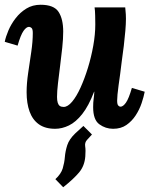

<svg xmlns="http://www.w3.org/2000/svg" viewBox="-21 -531 639 808"><path d="M245 257 212 223Q236 201 243 177.5Q250 154 252 129.5Q254 105 262 80Q270 55 296 30L330 -1L366 35L345 58Q335 69 337.5 85Q340 101 338 127Q335 167 312 194.5Q289 222 245 257ZM211 11Q169 11 142.5 -8Q116 -27 103.5 -61.5Q91 -96 91 -143Q91 -180 97.5 -224Q104 -268 110.5 -312Q117 -356 117 -392Q117 -409 111.5 -413.5Q106 -418 101 -418Q90 -418 78 -401Q66 -384 53 -339L-1 -355Q3 -376 14.5 -403Q26 -430 45 -454.5Q64 -479 90 -495Q116 -511 150 -511Q206 -511 225.5 -481Q245 -451 245 -398Q245 -368 241 -330.5Q237 -293 232 -254Q227 -215 223 -180.5Q219 -146 219 -123Q219 -108 222 -98.5Q225 -89 231 -85Q237 -81 247 -81Q264 -81 282.5 -103Q301 -125 318 -162.5Q335 -200 349 -245.5Q363 -291 371.5 -338.5Q380 -386 380 -428Q380 -442 379.5 -465Q379 -488 377 -500H506Q508 -479 508.5 -470.5Q509 -462 509 -452Q509 -431 506.5 -401.5Q504 -372 500 -338Q496 -304 491 -270Q488 -243 484.5 -218Q481 -193 478 -171.5Q475 -150 473.5 -133.5Q472 -117 472 -108Q472 -92 476.5 -87Q481 -82 486 -82Q497 -82 509 -99Q521 -116 534 -161L588 -145Q584 -124 575 -97Q566 -70 550 -45.5Q534 -21 511 -5Q488 11 455 11Q423 11 397 -8Q371 -27 371 -80Q371 -100 373 -114Q375 -128 376 -145H375Q352 -85 325 -51Q298 -17 269 -3Q240 11 211 11Z"/></svg>

Font: Lora
Style: Bold Italic
Weight: 700
Italic angle: -3°
Designer: Olga Karpushina, Alexei Vanyashin (Cyrillic)
Foundry: Cyreal
Version: Version 3.004